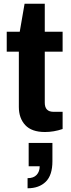

<svg xmlns="http://www.w3.org/2000/svg" viewBox="-20 -696 382 1030"><path d="M221.2 12.2Q149.9 12.2 115.5 -24.9Q81.1 -62 81.1 -122.1V-418.9H16.1V-525.9H85.9L111.8 -675.8H220.2V-525.9H315.9V-418.9H220.2V-145Q220.2 -96.2 267.1 -96.2H315.9V-3.9Q268.6 12.2 221.2 12.2ZM127.9 314V259.8Q160.2 259.8 176.5 242.2Q192.9 224.6 192.9 195.8H133.8V70.8H261.2V168.9Q261.2 244.1 225.3 279.1Q189.5 314 127.9 314Z"/></svg>

Font: Archivo
Style: Bold
Weight: 700
Designer: Hector Gatti
Foundry: Omnibus-Type
Version: Version 2.001